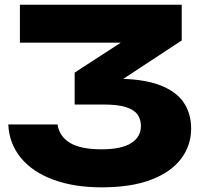

<svg xmlns="http://www.w3.org/2000/svg" viewBox="-20 -770 859 806"><path d="M63.6 -750H742.8V-600.2L411 -382L389.2 -439.6H463.6Q577.2 -439.6 647.4 -413.9Q717.6 -388.2 750 -341.3Q782.4 -294.4 782.4 -230.6Q782.4 -159.4 740.1 -103.4Q697.8 -47.4 614.3 -15.5Q530.8 16.4 406.8 16.4Q290 16.4 203 -16Q116 -48.4 67.3 -107.8Q18.6 -167.2 14.8 -247.4H221.6Q229.2 -197.2 273.9 -170.2Q318.6 -143.2 406.8 -143.2Q489.4 -143.2 530.5 -169.1Q571.6 -195 571.6 -241.4Q571.6 -269.2 557 -289.4Q542.4 -309.6 508.4 -320.4Q474.4 -331.2 415.6 -331.2H293.4V-465.2L639.8 -690L663.2 -590.8H63.6Z"/></svg>

Font: Unbounded
Style: Regular
Weight: 400
Designer: Luke Prowse, Jean-Baptiste Morizot, Fátima Lázaro, Florian Runge
Foundry: NaN
Version: Version 1.701;gftools[0.9.28.dev5+ged2979d]